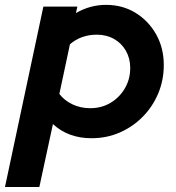

<svg xmlns="http://www.w3.org/2000/svg" viewBox="-67 -549 708 773"><path d="M-47 204 107.6 -522.4H244.4L238.7 -496.3Q295.3 -529.4 360 -529.4Q426.2 -529.4 478.4 -497.5Q530.6 -465.5 561.5 -410.9Q592.4 -356.2 592.4 -287.2Q592.4 -225.9 569.8 -172.3Q547.1 -118.8 507.3 -78.6Q467.5 -38.3 414.9 -15.4Q362.2 7.5 301.4 7.5Q207.8 7.5 146.1 -49.5L91.4 204ZM296.3 -113.4Q342.1 -113.4 378.3 -135.2Q414.5 -157 435.9 -193.7Q457.3 -230.5 457.3 -275.1Q457.3 -313.6 440.1 -344.1Q422.9 -374.6 392.3 -392Q361.7 -409.4 322.8 -409.4Q259.6 -409.4 214.6 -370.9L172 -170.8Q192 -144.5 224.6 -129Q257.2 -113.4 296.3 -113.4Z"/></svg>

Font: Red Hat Display VF
Style: Italic
Weight: 300
Italic angle: -12°
Designer: Pentagram, MCKL
Foundry: Pentagram, MCKL
Version: Version 1.010